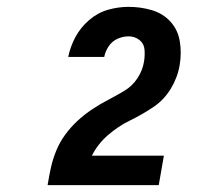

<svg xmlns="http://www.w3.org/2000/svg" viewBox="-20 -838 616 560"><path d="M119 -298H443L458 -384H248Q265 -418 295 -444Q325 -470 359 -486.5Q393 -503 425.5 -524.5Q458 -546 478 -579Q498 -612 504 -648Q510 -683 504.5 -717Q499 -751 477 -775Q455 -799 422.5 -808.5Q390 -818 355 -818Q325 -818 295 -809.5Q265 -801 240 -779.5Q215 -758 200 -730Q185 -702 179 -672H284Q287 -688 297 -703Q307 -718 323 -725Q339 -732 355 -732Q373 -732 386.5 -721.5Q400 -711 401.5 -693.5Q403 -676 400 -658Q396 -633 381 -610Q366 -587 342.5 -573Q319 -559 295 -546.5Q271 -534 248.5 -519Q226 -504 206 -485.5Q186 -467 170 -445Q154 -423 144 -398.5Q134 -374 128.5 -349Q123 -324 119 -299Z"/></svg>

Font: Iosevka Sparkle Heavy
Style: Italic
Weight: 900
Italic angle: -9°
Designer: Belleve Invis
Foundry: Belleve Invis
Version: Version 4.5.0; ttfautohint (v1.8.3)